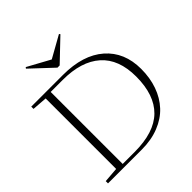

<svg xmlns="http://www.w3.org/2000/svg" viewBox="-226 -1016 1173 1173"><g transform="rotate(-45 360.5 -429.0)"><path d="M316.9 -718.3 176.3 -850.1 182.1 -857.9 327.6 -778.3 468.8 -857.4 474.1 -850.1 335.9 -718.3ZM35.2 0V-19.5L132.8 -27.3V-636.2L35.2 -643.6V-663.1H309.1Q481.9 -663.1 577.6 -579.3Q673.3 -495.6 673.3 -351.1Q673.3 -273.9 650.6 -209.7Q627.9 -145.5 584.7 -98.9Q541.5 -52.2 475.6 -26.1Q409.7 0 327.1 0ZM182.6 -20.5H285.6Q455.1 -20.5 536.9 -100.8Q618.7 -181.2 618.7 -339.8Q618.7 -490.2 532.5 -566.4Q446.3 -642.6 286.6 -642.6H182.6Z"/></g></svg>

Font: Elstob ExtraLight
Style: Regular
Weight: 200
Designer: Peter S. Baker
Version: Version 1.015